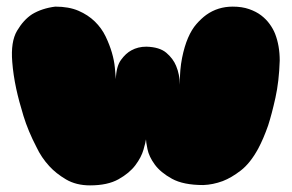

<svg xmlns="http://www.w3.org/2000/svg" viewBox="-20 -546 882 580"><path d="M594 13Q534 13 499.5 -6Q465 -25 447.5 -49Q430 -73 425.5 -95.5Q421 -118 421 -125Q420 -117 413.5 -94Q407 -71 389 -47Q371 -23 338 -4.5Q305 14 252 14Q210 14 179.5 -4Q149 -22 129 -44Q105 -70 90 -102Q65 -150 51 -195.5Q37 -241 29 -278Q20 -320 17 -359Q12 -420 31.5 -453Q51 -486 77 -503Q107 -521 147 -526Q188 -526 217 -513.5Q246 -501 266.5 -481Q287 -461 299 -436Q311 -411 318 -387Q325 -363 327 -341.5Q329 -320 330 -307Q331 -345 345.5 -365Q360 -385 377 -394Q397 -405 422 -405Q462 -404 482.5 -386.5Q503 -369 512 -347Q523 -321 523 -290Q523 -336 530 -371Q537 -406 548 -431.5Q559 -457 573.5 -473.5Q588 -490 603 -501Q638 -526 683 -526Q711 -526 732.5 -518.5Q754 -511 769 -499.5Q784 -488 794.5 -473.5Q805 -459 811 -444Q825 -408 825 -363Q823 -300 812 -250.5Q801 -201 790 -167Q776 -127 760 -97Q736 -53 707.5 -31Q679 -9 653 1Q623 12 594 13Z"/></svg>

Font: Sniglet
Style: ExtraBold
Weight: 800
Version: Version 2.000; ttfautohint (v0.95) -l 8 -r 50 -G 200 -x 14 -